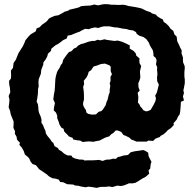

<svg xmlns="http://www.w3.org/2000/svg" viewBox="-20 -743 946 933"><path d="M511 -615H485L471 -612L458 -607L441 -610L421 -605L411 -601L394 -603L377 -595L367 -589L355 -585L335 -577L326 -573L309 -570L304 -556L287 -548L273 -537L260 -528L251 -524L230 -507L227 -495L213 -482L210 -470L203 -456L191 -440L190 -428L184 -413L180 -401L179 -386L172 -368L168 -357L167 -344L168 -323L165 -311L164 -286L161 -265L158 -249L164 -237L166 -222L167 -207L170 -194L178 -176L182 -160L181 -147L189 -135L196 -117L201 -107L203 -94L211 -82L225 -65L232 -54L239 -49L245 -33L262 -23L266 -15L279 -8L291 3L307 12L327 13L332 21L344 27L365 32L385 33L391 37L407 36H432L450 35L461 34L479 39L495 33L515 32L529 28L543 29L553 20L564 18L579 13L602 10L615 -3L635 -8L651 -10L675 -14L686 -10L700 -1L702 16L707 26L716 43L712 56L710 76L702 85L705 101L688 116L673 124L654 136L639 145L625 148H606L600 151L582 158L568 161L550 159L526 166L511 163L492 165H470L449 170L434 167L410 164L396 167L377 164L361 160L343 158L337 154L306 152L288 143L272 141L266 130L249 125L234 123L218 114L207 104L198 98L188 91L170 79L155 60L138 54L129 43L123 29L116 20L101 8L95 -10L85 -27L74 -39L77 -49L63 -64L60 -80L52 -93L53 -105L45 -122L46 -137V-153L37 -175L32 -188L29 -204L22 -222L25 -244L26 -259L22 -276L30 -295L28 -317L25 -332L24 -350L33 -361L34 -375L33 -400L43 -413L46 -437L57 -453L63 -468L70 -485L82 -504L91 -518L98 -533L104 -548L119 -566L129 -576L154 -591L158 -605L173 -611L183 -622L196 -631L208 -640L218 -653L229 -659L246 -666L264 -669L286 -681L294 -686L311 -691L318 -696L344 -702L363 -707L374 -713L395 -715L418 -716L439 -721L456 -717L480 -722L490 -723L510 -722L520 -720H534L556 -719L578 -720L591 -718L604 -714L623 -711L635 -709L646 -707L668 -702L678 -697L692 -690L711 -684L718 -678L738 -672L743 -665L758 -655L772 -648L775 -637L788 -628L801 -615L808 -604L822 -593L828 -575L838 -566L840 -554L841 -543L850 -525L855 -513L863 -498L862 -484L869 -464V-451L870 -439L877 -423L878 -413L876 -393V-371L878 -357V-339L875 -322L871 -303L874 -292L869 -274L874 -255L859 -248L858 -229L857 -217L856 -204L853 -187L846 -178L838 -161L823 -144L825 -136L811 -121L796 -111L787 -101L774 -90L759 -82L758 -78L735 -69L724 -58L701 -60L693 -55H672H643L629 -61L618 -65L609 -74L591 -83L580 -87L569 -102L552 -109H542L531 -97L521 -91L510 -80L493 -75L481 -69L464 -60L441 -56L436 -54L410 -56L382 -53L369 -60L357 -61L336 -65L333 -73L315 -80L308 -88L292 -104L289 -117L278 -123L269 -138L266 -149L258 -169V-181L252 -196L241 -207L243 -224L247 -242L239 -260L242 -284L245 -299L247 -319L248 -342L249 -358L251 -370L256 -389L260 -399L270 -414L275 -426L283 -436L287 -452L293 -461L303 -475L315 -490L327 -494L339 -507L351 -512L359 -521L374 -529L387 -532L409 -540L426 -544H440L455 -550L466 -547L488 -552L500 -549L536 -544L552 -546L573 -540L580 -537L596 -530L611 -522L610 -507L630 -495L640 -483L642 -473L658 -459L657 -448L658 -436L666 -422L660 -396L661 -381L662 -367L659 -355L652 -338L653 -319L659 -303L649 -292L652 -274V-264L650 -245L658 -235L661 -227L670 -217L677 -207L689 -202L698 -203L712 -209L719 -221L726 -233L735 -251L738 -265L734 -278L742 -293L746 -308L752 -332L744 -348L743 -366L745 -383L743 -406L744 -416L738 -430L741 -450L737 -461L726 -471L725 -488L722 -500L712 -516L708 -524L703 -536L691 -553L677 -563L656 -570L644 -579L641 -587L627 -595L607 -598L594 -602L576 -604L562 -607L546 -610H537ZM446 -187 460 -200 472 -203 480 -211 493 -231 498 -248 503 -259 508 -281 513 -294V-307L516 -325L513 -339L517 -348V-370L524 -382L518 -397V-419L511 -426L490 -434L471 -432L450 -424L435 -420L428 -410L423 -402L411 -394L407 -380L401 -368L387 -350L389 -335L384 -321L387 -299L388 -280V-258L384 -245V-232L390 -219L397 -209L400 -196L408 -190L426 -186Z"/></svg>

Font: Winky Rough
Style: Bold
Weight: 700
Designer: Simon Atzbach
Foundry: typofactur
Version: Version 1.206; ttfautohint (v1.8.4.7-5d5b)